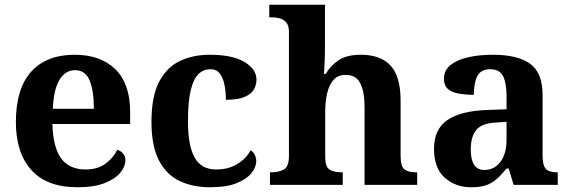

<svg xmlns="http://www.w3.org/2000/svg" viewBox="-20 -780 2406 810"><path d="M306 10Q178 10 112.5 -62.5Q47 -135 47 -265Q47 -406 111.5 -477.5Q176 -549 295 -549Q404 -549 466.5 -488Q529 -427 529 -308V-257H201Q204 -157 238.5 -111Q273 -65 341 -65Q392 -65 425 -89.5Q458 -114 475 -148Q489 -144 499 -132.5Q509 -121 509 -104Q509 -78 488 -52Q467 -26 422.5 -8Q378 10 306 10ZM376 -321Q376 -397 358 -440.5Q340 -484 297 -484Q255 -484 230.5 -442.5Q206 -401 203 -321Z M867 10Q793 10 737.5 -16.5Q682 -43 650.5 -103.5Q619 -164 619 -266Q619 -374 651.5 -435.5Q684 -497 739.5 -523Q795 -549 864 -549Q961 -549 1011.5 -518.5Q1062 -488 1062 -444Q1062 -422 1051.5 -403Q1041 -384 1013 -371.5Q985 -359 933 -359Q933 -393 927 -422.5Q921 -452 907 -470Q893 -488 868 -488Q839 -488 818 -468.5Q797 -449 785 -401Q773 -353 773 -267Q773 -166 801 -115.5Q829 -65 892 -65Q944 -65 982 -88.5Q1020 -112 1037 -146Q1049 -139 1055 -126Q1061 -113 1061 -100Q1061 -75 1040.5 -49.5Q1020 -24 977.5 -7Q935 10 867 10Z M1119 0V-53H1124Q1156 -53 1177.5 -65Q1199 -77 1199 -122V-646Q1199 -673 1187 -686Q1175 -699 1158.5 -703Q1142 -707 1128 -707H1116V-760H1351V-588Q1351 -552 1349.5 -518Q1348 -484 1347 -468H1354Q1374 -503 1408.5 -526Q1443 -549 1502 -549Q1586 -549 1628 -503Q1670 -457 1670 -356V-124Q1670 -77 1686.5 -65Q1703 -53 1737 -53H1740V0H1518V-329Q1518 -393 1500 -428.5Q1482 -464 1438 -464Q1405 -464 1386.5 -442.5Q1368 -421 1360 -385.5Q1352 -350 1352 -309V-118Q1352 -76 1370.5 -64.5Q1389 -53 1422 -53H1426V0Z M1968 10Q1902 10 1856.5 -30Q1811 -70 1811 -153Q1811 -234 1866.5 -273Q1922 -312 2035 -316L2117 -319V-374Q2117 -429 2102.5 -458.5Q2088 -488 2047 -488Q2009 -488 1994 -459.5Q1979 -431 1979 -380Q1915 -380 1884 -395Q1853 -410 1853 -447Q1853 -484 1881 -506Q1909 -528 1955.5 -538.5Q2002 -549 2059 -549Q2164 -549 2216.5 -511Q2269 -473 2269 -379V-124Q2269 -83 2282.5 -68Q2296 -53 2329 -53H2333V0H2147L2126 -69H2117Q2095 -42 2075 -24.5Q2055 -7 2030.5 1.5Q2006 10 1968 10ZM2023 -63Q2066 -63 2091.5 -97.5Q2117 -132 2117 -191V-266L2072 -263Q2012 -260 1989 -231.5Q1966 -203 1966 -149Q1966 -63 2023 -63Z"/></svg>

Font: Noto Serif Ethiopic
Style: Bold
Weight: 700
Designer: Monotype Design Team
Foundry: Monotype Imaging Inc.
Version: Version 2.102; ttfautohint (v1.8.4.7-5d5b)